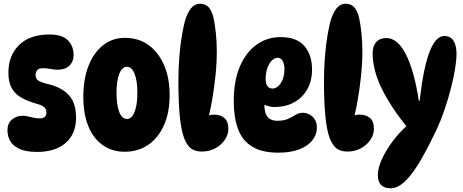

<svg xmlns="http://www.w3.org/2000/svg" viewBox="-20 -811 2483 1030"><path d="M245 -626Q314 -626 344.5 -594.5Q375 -563 375 -515Q375 -481 352.5 -459Q330 -437 289 -437Q271 -437 252 -441Q233 -445 207 -445Q189 -445 180 -435Q171 -425 171 -409Q171 -391 182 -381.5Q193 -372 226 -363Q280 -351 315.5 -329Q351 -307 369.5 -271.5Q388 -236 388 -180Q388 -93 332.5 -44.5Q277 4 179 4Q121 4 86 -11.5Q51 -27 35.5 -53Q20 -79 20 -113Q20 -149 44 -169.5Q68 -190 101 -190Q114 -190 129 -186.5Q144 -183 160.5 -179.5Q177 -176 194 -176Q229 -176 229 -208Q229 -218 225 -226Q221 -234 210.5 -241Q200 -248 178 -254Q131 -267 96.5 -286Q62 -305 43.5 -337Q25 -369 25 -421Q25 -513 82.5 -569.5Q140 -626 245 -626Z M648 3Q581 3 531 -32.5Q481 -68 454 -134Q427 -200 427 -291Q427 -386 454.5 -457Q482 -528 532.5 -568Q583 -608 650 -608Q723 -608 776.5 -569.5Q830 -531 860 -462Q890 -393 890 -301Q890 -207 859.5 -139Q829 -71 775 -34Q721 3 648 3ZM661 -173Q687 -173 702 -211Q717 -249 717 -313Q717 -377 702 -415Q687 -453 661 -453Q635 -453 620 -415Q605 -377 605 -313Q605 -249 619.5 -211Q634 -173 661 -173Z M1063 2Q1026 2 1004 -15Q982 -32 967 -72Q951 -116 944 -192Q937 -268 937 -376Q937 -441 942 -505.5Q947 -570 956.5 -625Q966 -680 977 -714Q993 -756 1011 -773.5Q1029 -791 1054 -791Q1081 -791 1098.5 -773Q1116 -755 1126 -713Q1133 -680 1138 -633.5Q1143 -587 1143 -535Q1143 -473 1136 -405Q1129 -337 1117.5 -271.5Q1106 -206 1090 -151L1027 -148Q1049 -171 1076 -183.5Q1103 -196 1128 -196Q1164 -196 1184.5 -177.5Q1205 -159 1205 -121Q1205 -88 1185.5 -60Q1166 -32 1134 -15Q1102 2 1063 2Z M1472 8Q1385 8 1332 -25Q1279 -58 1256.5 -120Q1234 -182 1234 -268Q1234 -377 1266.5 -453.5Q1299 -530 1356 -571Q1413 -612 1485 -612Q1572 -612 1613 -564Q1654 -516 1654 -438Q1654 -377 1628 -331.5Q1602 -286 1557 -261.5Q1512 -237 1453 -237Q1433 -237 1412.5 -243.5Q1392 -250 1377 -261L1401 -302Q1398 -278 1398 -254Q1398 -205 1415.5 -184Q1433 -163 1466 -163Q1503 -163 1525.5 -173.5Q1548 -184 1565.5 -195Q1583 -206 1605 -206Q1622 -206 1639 -197.5Q1656 -189 1668 -171.5Q1680 -154 1680 -126Q1680 -89 1656 -58.5Q1632 -28 1586 -10Q1540 8 1472 8ZM1441 -336Q1468 -336 1487 -366Q1506 -396 1506 -440Q1506 -466 1496.5 -483.5Q1487 -501 1470 -501Q1452 -501 1437 -485Q1422 -469 1413.5 -443.5Q1405 -418 1405 -388Q1405 -363 1414.5 -349.5Q1424 -336 1441 -336Z M1844 2Q1807 2 1785 -15Q1763 -32 1748 -72Q1732 -116 1725 -192Q1718 -268 1718 -376Q1718 -441 1723 -505.5Q1728 -570 1737.5 -625Q1747 -680 1758 -714Q1774 -756 1792 -773.5Q1810 -791 1835 -791Q1862 -791 1879.5 -773Q1897 -755 1907 -713Q1914 -680 1919 -633.5Q1924 -587 1924 -535Q1924 -473 1917 -405Q1910 -337 1898.5 -271.5Q1887 -206 1871 -151L1808 -148Q1830 -171 1857 -183.5Q1884 -196 1909 -196Q1945 -196 1965.5 -177.5Q1986 -159 1986 -121Q1986 -88 1966.5 -60Q1947 -32 1915 -15Q1883 2 1844 2Z M2076 199Q2007 199 2007 128Q2007 91 2028 44.5Q2049 -2 2084.5 -50.5Q2120 -99 2167 -140L2166 -126Q2074 -240 2026.5 -338.5Q1979 -437 1979 -526Q1979 -564 1998.5 -585.5Q2018 -607 2052 -607Q2113 -607 2157.5 -519.5Q2202 -432 2227 -270H2231Q2252 -451 2285 -534.5Q2318 -618 2363 -618Q2396 -618 2412.5 -593Q2429 -568 2429 -522Q2429 -490 2421.5 -443Q2414 -396 2399.5 -339Q2385 -282 2364.5 -222Q2344 -162 2317 -105Q2242 53 2185 126Q2128 199 2076 199Z"/></svg>

Font: DynaPuff Condensed SemiBold
Style: Regular
Weight: 600
Width: 3
Designer: Toshi Omagari, Jennifer Daniel
Foundry: Google Fonts
Version: Version 2.000